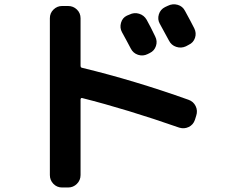

<svg xmlns="http://www.w3.org/2000/svg" viewBox="-20 -790 1040 874"><path d="M569.3 -723.6Q590.8 -734.4 613.3 -727.5Q635.7 -720.7 647.5 -700.2Q666 -667 686.5 -624Q697.3 -602.5 689.9 -580.6Q682.6 -558.6 662.1 -548.8L652.3 -543.9Q630.9 -533.2 608.4 -540.5Q585.9 -547.9 575.2 -569.3Q568.4 -582 555.2 -606.9Q542 -631.8 535.2 -643.6Q524.4 -663.1 530.8 -686Q537.1 -709 557.6 -718.8ZM822.3 -740.2Q850.6 -688.5 864.3 -661.1Q875 -639.6 867.7 -617.7Q860.4 -595.7 838.9 -585.9L826.2 -579.1Q804.7 -569.3 782.2 -576.7Q759.8 -584 749 -605.5L707 -682.6Q696.3 -702.1 703.1 -724.6Q710 -747.1 731.4 -757.8L744.1 -763.7Q765.6 -774.4 788.6 -768.1Q811.5 -761.7 822.3 -740.2ZM262.7 63.5Q239.3 63.5 223.1 46.9Q207 30.3 207 6.8V-707Q207 -730.5 223.6 -746.6Q240.2 -762.7 262.7 -762.7H290Q313.5 -762.7 330.1 -746.6Q346.7 -730.5 346.7 -707V-491.2Q346.7 -482.4 353.5 -481.4Q591.8 -423.8 837.9 -335.9Q860.4 -328.1 870.6 -307.1Q880.9 -286.1 873 -262.7L867.2 -244.1Q859.4 -221.7 838.9 -211.9Q818.4 -202.1 795.9 -209Q558.6 -292 353.5 -343.8Q350.6 -344.7 348.6 -342.3Q346.7 -339.8 346.7 -336.9V6.8Q346.7 30.3 330.1 46.9Q313.5 63.5 290 63.5Z"/></svg>

Font: Rounded Mgen+ 1m bold
Style: Bold
Weight: 700
Designer: [Source Han Sans]
Ryoko NISHIZUKA  (kana & ideographs); Paul D. Hunt (Latin, Greek & Cyrillic); Wenlong ZHANG  (bopomofo
Version: Version 1.059.20150602